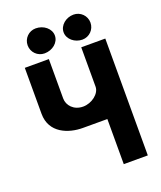

<svg xmlns="http://www.w3.org/2000/svg" viewBox="-190 -1209 1115 1328"><g transform="rotate(-20 367.5 -545.5)"><path d="M234.8 -1091C183.8 -1091 142.8 -1050 142.8 -999C142.8 -948 183.8 -907 234.8 -907C293.7 -907 343.3 -948 343.3 -999C343.3 -1050 293.7 -1091 234.8 -1091ZM513.2 -1091C457 -1091 407.4 -1050 407.4 -999C407.4 -948 457 -907 513.2 -907C564.2 -907 605.2 -948 605.2 -999C605.2 -1050 564.2 -1091 513.2 -1091ZM663.7 -860H486.7V-570C486.7 -519 423.8 -470 359.6 -470C290.7 -470 248.3 -519 248.3 -570V-860H71.3V-522C71.3 -379 202.3 -332 306.4 -332H486.7V0H663.7Z"/></g></svg>

Font: Hussar
Style: BdSuprExt
Weight: 700
Foundry: Cannot Into Space Fonts
Version: Version 2.00